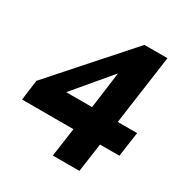

<svg xmlns="http://www.w3.org/2000/svg" viewBox="-172 -821 899 945"><g transform="rotate(30 277.5 -348.5)"><path d="M260 0 283 -163H-9L6 -278L378 -697H509L454 -303H564L544 -163H434L411 0ZM134 -271 127 -303H308L343 -565L353 -531Z"/></g></svg>

Font: Hanken Grotesk Black
Style: Italic
Weight: 900
Italic angle: -8°
Designer: Alfredo Marco Pradil
Foundry: Hanken Design Co.
Version: Version 3.013